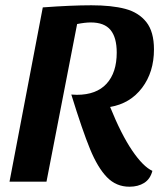

<svg xmlns="http://www.w3.org/2000/svg" viewBox="-20 -688 624 727"><path d="M326 -668Q403 -668 454 -654.5Q505 -641 534 -604.5Q563 -568 563 -501Q563 -415 518 -355.5Q473 -296 397 -283Q439 -179 480.5 -118Q522 -57 557 -41Q549 -10 526 4.5Q503 19 470 19Q420 19 385 -17Q350 -53 321 -123.5Q292 -194 250 -330Q260 -329 271 -329Q345 -329 383.5 -371Q422 -413 422 -489Q422 -546 398.5 -574.5Q375 -603 324 -603Q302 -603 272 -597L156 0H16L142 -660Q250 -668 326 -668Z"/></svg>

Font: Sansita Medium Italic
Style: Regular
Weight: 500
Italic angle: -11°
Designer: Pablo Cosgaya
Foundry: Omnibus-Type
Version: Version 1.006